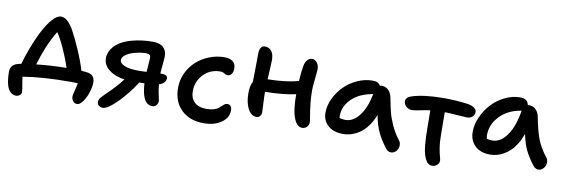

<svg xmlns="http://www.w3.org/2000/svg" viewBox="-51 -961 4193 1428"><g transform="rotate(10 2045.0 -247.0)"><path d="M555.2 76.2Q535.2 76.2 523.7 61Q512.2 45.9 512.2 25.9Q512.2 15.6 521.5 -20.5Q530.8 -56.6 534.2 -77.1Q526.9 -77.1 508.5 -77.6Q490.2 -78.1 479 -78.1Q266.1 -78.1 120.1 -53.2Q122.6 -37.1 127 -11.2Q131.3 14.6 134.3 33Q137.2 51.3 137.2 59.1Q137.2 73.7 125 84Q112.8 94.2 95.2 94.2Q71.3 94.2 52 74Q32.7 53.7 25.9 23.9Q15.1 -18.1 15.1 -69.8Q15.1 -98.1 27.8 -115.2Q40.5 -132.3 71.8 -141.1Q75.2 -142.1 83.7 -143.8Q92.3 -145.5 95.2 -146Q109.9 -200.2 136.2 -269.8Q162.6 -339.4 188 -390.1Q266.6 -543.9 327.1 -543.9Q374.5 -543.9 421.9 -461.9Q452.6 -406.2 487.5 -326.2Q522.5 -246.1 544.9 -172.9Q551.3 -172.4 562.5 -171.4Q573.7 -170.4 580.1 -169.9Q615.2 -166.5 631.1 -149.9Q647 -133.3 647 -101.1Q647 -69.8 634 -28.6Q621.1 12.7 598.9 44.4Q576.7 76.2 555.2 76.2ZM250 -291Q226.1 -231 205.1 -161.1Q313.5 -173.3 432.1 -174.8Q409.7 -244.1 377 -315.7Q344.2 -387.2 317.9 -424.8Q285.6 -375.5 250 -291Z M748.5 70.8Q729 70.8 717.3 60.1Q705.6 49.3 705.6 32.2Q705.6 17.1 715.8 3.9Q726.1 -9.3 752.4 -35.2Q828.1 -106.9 870.6 -165Q799.3 -174.3 753.4 -210.2Q707.5 -246.1 707.5 -297.9Q707.5 -320.8 716.6 -343.3Q725.6 -365.7 744.9 -387.7Q764.2 -409.7 798.1 -428.5Q832 -447.3 877.4 -459Q950.7 -478 1028.8 -478Q1085.4 -478 1111.1 -453.1Q1136.7 -428.2 1136.7 -387.2Q1136.7 -369.1 1131.8 -322.3Q1127 -275.4 1126.5 -254.9Q1140.1 -254.9 1148.2 -254.2Q1156.2 -253.4 1164.6 -250.7Q1172.9 -248 1176.8 -242.2Q1180.7 -236.3 1180.7 -227.1Q1180.7 -190.4 1129.9 -173.8Q1132.8 -142.1 1137.7 -116.2Q1139.6 -104 1145.3 -80.3Q1150.9 -56.6 1150.9 -51.8Q1150.9 -32.2 1138.9 -18.6Q1127 -4.9 1109.9 -4.9Q1057.6 -4.9 1036.6 -73.2Q1025.9 -106.9 1022.5 -162.1H983.9Q926.3 -71.8 855.5 -0.5Q784.7 70.8 748.5 70.8ZM819.8 -303.2Q819.8 -278.3 856.7 -262.7Q893.6 -247.1 969.7 -247.1Q985.4 -247.1 1023.4 -249Q1030.8 -349.1 1030.8 -355Q1030.8 -371.1 1022.7 -377.9Q1014.6 -384.8 996.6 -384.8Q959.5 -384.8 920.9 -375Q877.4 -365.2 848.6 -345.9Q819.8 -326.7 819.8 -303.2Z M1508.3 53.2Q1399.4 53.2 1336.9 -8.5Q1274.4 -70.3 1274.4 -173.8Q1274.4 -231.9 1298.8 -284.7Q1323.2 -337.4 1364.3 -375Q1405.3 -412.6 1460.9 -434.8Q1516.6 -457 1576.7 -457Q1614.7 -457 1638.2 -439.9Q1661.6 -422.9 1661.6 -386.2Q1661.6 -361.3 1650.4 -345.2Q1639.2 -329.1 1619.6 -329.1Q1608.4 -329.1 1595 -338.1Q1581.5 -347.2 1563.5 -347.2Q1488.3 -347.2 1437.5 -294.9Q1386.7 -242.7 1386.7 -167Q1386.7 -115.2 1418 -85.2Q1449.2 -55.2 1508.3 -55.2Q1539.6 -55.2 1562.3 -61.8Q1585 -68.4 1597.2 -77.6Q1609.4 -86.9 1618.2 -95.9Q1627 -105 1636.2 -111.6Q1645.5 -118.2 1656.7 -118.2Q1691.4 -118.2 1691.4 -74.2Q1691.4 -19 1639.2 17.1Q1586.9 53.2 1508.3 53.2Z M1886.7 -61Q1846.2 -61 1821.3 -106.7Q1796.4 -152.3 1796.4 -226.1Q1796.4 -282.7 1814.5 -312Q1814.9 -337.4 1815.7 -382.6Q1816.4 -427.7 1816.9 -463.4Q1817.4 -499 1817.4 -525.9Q1817.4 -553.7 1827.1 -570.8Q1836.9 -587.9 1856.4 -587.9Q1889.6 -587.9 1908 -564.7Q1926.3 -541.5 1926.3 -497.1Q1926.3 -471.7 1919.4 -351.1Q2057.6 -353 2151.4 -378.9Q2154.8 -446.3 2164.6 -499Q2169.9 -524.4 2184.8 -541.3Q2199.7 -558.1 2219.7 -558.1Q2243.2 -558.1 2257.8 -537.8Q2272.5 -517.6 2272.5 -488.8Q2272.5 -468.8 2265.9 -414.3Q2259.3 -359.9 2259.3 -326.2Q2259.3 -272.9 2265.4 -221.9Q2271.5 -170.9 2277.6 -136.7Q2283.7 -102.5 2283.7 -89.8Q2283.7 -68.4 2269.3 -54.2Q2254.9 -40 2233.4 -40Q2205.1 -40 2185.5 -70.8Q2166 -101.6 2157.2 -151.9Q2148.4 -202.1 2148.4 -268.1V-278.8Q2057.6 -257.8 1916.5 -255.9Q1916.5 -219.7 1919.4 -167.5Q1922.4 -115.2 1922.4 -103Q1922.4 -85 1912.4 -73Q1902.3 -61 1886.7 -61Z M2540.5 -47.9Q2469.7 -47.9 2428 -84.7Q2386.2 -121.6 2386.2 -183.1Q2386.2 -234.9 2411.1 -287.8Q2436 -340.8 2476.8 -382.6Q2517.6 -424.3 2575 -450.7Q2632.3 -477.1 2692.4 -477.1Q2736.3 -477.1 2750.5 -448.2Q2756.3 -451.2 2765.1 -451.2Q2793.5 -451.2 2814 -431.6Q2834.5 -412.1 2841.3 -380.9Q2856 -304.7 2866.7 -263.4Q2877.4 -222.2 2900.9 -171.1Q2924.3 -120.1 2961.4 -71.8Q2971.2 -59.6 2972.2 -42.7Q2973.1 -25.9 2967 -11Q2960.9 3.9 2947.3 14.4Q2933.6 24.9 2916.5 24.9Q2892.6 24.9 2876.5 2.9Q2835.4 -50.3 2810.5 -101.6Q2785.6 -152.8 2770.5 -231.9Q2752 -183.1 2725.1 -146.5Q2698.2 -109.9 2667.5 -88.9Q2636.7 -67.9 2605 -57.9Q2573.2 -47.9 2540.5 -47.9ZM2495.1 -178.2Q2495.1 -168.5 2496.6 -161.1Q2513.2 -153.8 2540.5 -153.8Q2598.6 -153.8 2644.5 -212.2Q2690.4 -270.5 2712.4 -378.9Q2611.3 -362.8 2553.2 -306.4Q2495.1 -250 2495.1 -178.2Z M3236.3 69.8Q3214.8 69.8 3200.2 55.2Q3185.5 40.5 3175.3 11.2Q3152.3 -44.9 3152.3 -210.9Q3152.3 -238.3 3151.9 -279.3Q3151.4 -320.3 3151.4 -334Q3119.6 -330.1 3076.9 -321Q3034.2 -312 3015.6 -312Q2989.7 -312 2971.7 -328.9Q2953.6 -345.7 2953.6 -368.2Q2953.6 -397.5 2994.1 -411.1Q3084.5 -440.9 3237.3 -440.9Q3321.8 -440.9 3408.2 -430.2Q3442.9 -426.3 3464.1 -412.4Q3485.4 -398.4 3485.4 -378.9Q3485.4 -358.4 3469.7 -343.8Q3454.1 -329.1 3427.2 -329.1Q3409.7 -329.1 3351.6 -333.7Q3293.5 -338.4 3259.3 -338.9Q3261.2 -241.2 3261.2 -164.1Q3261.2 -111.3 3267.8 -71.8Q3274.4 -32.2 3281 -10Q3287.6 12.2 3287.6 22Q3287.6 42.5 3271.7 56.2Q3255.9 69.8 3236.3 69.8Z M3644.5 -86.9Q3573.2 -86.9 3531.2 -126.5Q3489.3 -166 3489.3 -231.9Q3489.3 -286.6 3514.2 -343Q3539.1 -399.4 3579.8 -443.8Q3620.6 -488.3 3677.5 -516.6Q3734.4 -544.9 3794.4 -544.9Q3850.1 -544.9 3858.4 -498Q3861.3 -499 3869.1 -499Q3897.5 -499 3918 -480Q3938.5 -460.9 3945.3 -430.2Q3965.8 -324.2 3988.3 -263.7Q4010.7 -203.1 4062.5 -137.2Q4072.3 -125.5 4073.5 -108.4Q4074.7 -91.3 4068.4 -75.9Q4062 -60.5 4048.6 -49.8Q4035.2 -39.1 4018.6 -39.1Q3996.1 -39.1 3978.5 -61Q3939 -111.8 3914.8 -160.6Q3890.6 -209.5 3875.5 -283.2Q3860.8 -241.2 3840.1 -207.5Q3819.3 -173.8 3796.4 -151.6Q3773.4 -129.4 3747.3 -114.5Q3721.2 -99.6 3695.8 -93.3Q3670.4 -86.9 3644.5 -86.9ZM3598.1 -226.1Q3598.1 -219.7 3600.6 -200.2Q3617.2 -192.9 3644.5 -192.9Q3705.6 -192.9 3753.4 -260.3Q3801.3 -327.6 3820.3 -449.2Q3718.8 -433.1 3658.4 -369.6Q3598.1 -306.2 3598.1 -226.1Z"/></g></svg>

Font: Shantell Sans Irregular Bouncy
Style: Regular
Weight: 500
Designer: Stephen Nixon, Anya Danilova, Shantell Martin
Foundry: Arrow Type
Version: Version 1.006;[9816181b4]